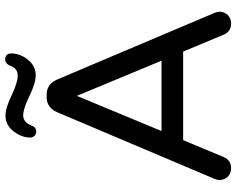

<svg xmlns="http://www.w3.org/2000/svg" viewBox="-105 -797 907 737"><g transform="rotate(-90 348.5 -428.5)"><path d="M512 -840Q512 -805 488 -775Q464 -745 428 -745Q398 -745 348.5 -769Q299 -793 274 -793Q248 -793 235 -761Q229 -743 212 -743Q203 -743 196 -749.5Q189 -756 189 -766Q189 -799 213 -830Q237 -861 273 -861Q302 -861 351 -837.5Q400 -814 427 -814Q454 -814 464 -841Q472 -862 489 -862Q510 -862 512 -840ZM667 -60Q672 -48 672 -40Q672 -21 659.5 -8Q647 5 627 5Q596 5 584 -23L519 -179H179L114 -23Q102 5 71 5Q51 5 38.5 -8Q26 -21 26 -40Q26 -48 31 -60L286 -662Q304 -703 344 -703H354Q394 -703 412 -662ZM214 -262H484L349 -587Z"/></g></svg>

Font: Varela Round
Style: Regular
Weight: 400
Designer: Joe Prince
Foundry: Joe Prince
Version: Version 1.000